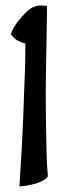

<svg xmlns="http://www.w3.org/2000/svg" viewBox="-20 -665 244 699"><path d="M127 -2.9Q118.2 1 108.4 3.9Q101.6 5.9 91.8 7.8Q84 9.8 74.2 11.2Q64.5 12.7 50.8 13.7Q55.7 -58.6 59.1 -123Q62.5 -187.5 64.5 -237.3Q66.4 -294.9 68.4 -345.7Q71.3 -408.2 71.8 -446.8Q72.3 -485.4 72.3 -506.8Q58.6 -509.8 45.4 -516.6Q32.2 -523.4 19.5 -540Q22.5 -550.8 29.8 -563.5Q37.1 -576.2 44.9 -586.9Q54.7 -598.6 64.5 -609.4Q77.1 -624 88.4 -631.8Q99.6 -639.6 109.9 -642.6Q120.1 -645.5 130.4 -645Q140.6 -644.5 151.4 -643.6Q150.4 -576.2 149.4 -518.6Q148.4 -460.9 147.5 -416Q146.5 -365.2 146.5 -321.3Q146.5 -266.6 147.5 -211.9Q148.4 -166 149.4 -114.7Q150.4 -63.5 154.3 -23.4Q150.4 -15.6 142.1 -11.2Q133.8 -6.8 127 -2.9Z"/></svg>

Font: BKP Parklife Display
Style: Regular
Weight: 400
Designer: Font Diner, Inc.; LA MECHKY PLUS GmbH
Foundry: Font Diner, Inc.; LA MECHKY PLUS GmbH
Version: Version 1.007